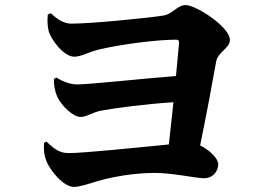

<svg xmlns="http://www.w3.org/2000/svg" viewBox="-20 -752 1040 755"><path d="M163 -195 153 -190C151 -157 155 -138 162 -120C175 -84 229 -17 270 -17C296 -17 333 -31 368 -41C424 -57 507 -72 589 -72C660 -72 751 -51 783 -51C812 -51 838 -73 838 -107C838 -129 803 -163 767 -180C791 -297 819 -446 830 -510C837 -548 884 -562 884 -595C884 -646 751 -732 710 -732C677 -732 660 -697 623 -691C569 -682 341 -659 260 -659C233 -659 207 -674 180 -700L168 -695C166 -673 166 -654 171 -631C181 -595 231 -529 272 -529C300 -529 328 -548 376 -559C460 -578 596 -596 673 -596C681 -596 685 -592 684 -582L672 -453C551 -444 333 -420 282 -420C260 -420 228 -430 202 -447L192 -442C191 -419 196 -392 205 -372C221 -337 267 -292 297 -292C321 -292 342 -310 378 -317C432 -327 551 -343 662 -350L644 -184C523 -172 310 -150 250 -150C214 -150 192 -167 163 -195Z"/></svg>

Font: Source Han Serif KR Heavy
Style: Regular
Weight: 900
Designer: Ryoko NISHIZUKA 西塚涼子 (kana & ideographs); Frank Grießhammer (Latin, Greek & Cyrillic); Wenlong ZHANG 张文龙 (bopomofo); San
Foundry: Adobe
Version: Version 2.001;hotconv 1.1.0;makeotfexe 2.6.0